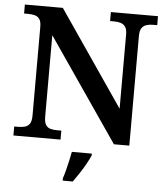

<svg xmlns="http://www.w3.org/2000/svg" viewBox="-61 -768 900 1043"><g transform="rotate(5 389.0 -246.5)"><path d="M32 0V-49H52Q73 -49 90 -53.5Q107 -58 116.5 -72.5Q126 -87 126 -117V-601Q126 -630 116 -643.5Q106 -657 90 -661Q74 -665 55 -665H32V-714H239L594 -195V-601Q594 -628 584.5 -641.5Q575 -655 559 -660Q543 -665 524 -665H501V-714H758V-665H734Q714 -665 698 -659.5Q682 -654 673 -640Q664 -626 664 -597V0H580L195 -561V-117Q195 -87 204 -72.5Q213 -58 229 -53.5Q245 -49 265 -49H289V0ZM320 208Q327 187 333.5 161.5Q340 136 346 110Q352 84 356 61H465V71Q456 92 441 119Q426 146 408 173Q390 200 375 221H320Z"/></g></svg>

Font: Noto Serif Khmer SemiBold
Style: Regular
Weight: 600
Version: Version 2.003